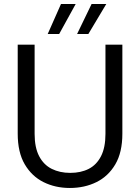

<svg xmlns="http://www.w3.org/2000/svg" viewBox="-20 -922 696 954"><path d="M327 12Q255 12 196.5 -17Q138 -46 103 -105.5Q68 -165 68 -258V-700H152V-257Q152 -189 174.5 -146Q197 -103 237 -83Q277 -63 329 -63Q382 -63 421 -83Q460 -103 482 -146Q504 -189 504 -257V-700H588V-258Q588 -165 553 -105.5Q518 -46 459 -17Q400 12 327 12ZM363 -753 435 -902H508L419 -753ZM217 -753 283 -902H356L274 -753Z"/></svg>

Font: DM Sans 20pt
Style: Regular
Weight: 400
Version: Version 4.004;gftools[0.9.30]